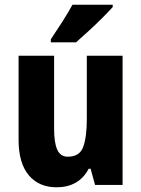

<svg xmlns="http://www.w3.org/2000/svg" viewBox="-20 -852 601 816"><path d="M501 -615V-66H384L365 -135H357Q336 -95 301.5 -75.5Q267 -56 221 -56Q145 -56 102 -107.5Q59 -159 59 -258V-615H210V-303Q210 -245 223.5 -215.5Q237 -186 268 -186Q319 -186 334 -228.5Q349 -271 349 -347V-615ZM459 -822Q443 -804 415.5 -776.5Q388 -749 357.5 -721Q327 -693 303 -672H196V-685Q221 -722 245.5 -760.5Q270 -799 288 -832H459Z"/></svg>

Font: Noto Sans Malayalam UI Condensed ExtraBold
Style: Regular
Weight: 800
Width: 3
Designer: Jelle Bosma - Monotype Design Team
Foundry: Monotype Imaging Inc.
Version: Version 2.104; ttfautohint (v1.8.4.7-5d5b)